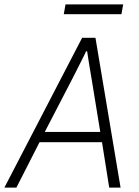

<svg xmlns="http://www.w3.org/2000/svg" viewBox="-48 -859 635 879"><path d="M-28 0 328 -686H389L504 0H452L419 -208H133L27 0ZM157 -255H411L371 -500Q369 -511 366.5 -526.5Q364 -542 361 -559.5Q358 -577 355.5 -594Q353 -611 351 -624H346Q338 -606 326 -583Q314 -560 303 -537.5Q292 -515 284 -500ZM244 -794 252 -839H516L508 -794Z"/></svg>

Font: Archivo SemiCondensed Thin
Style: Italic
Weight: 250
Width: 4
Italic angle: -10°
Designer: Hector Gatti
Foundry: Omnibus-Type
Version: Version 2.001